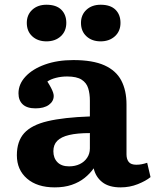

<svg xmlns="http://www.w3.org/2000/svg" viewBox="-20 -797 676 831"><path d="M217 14Q141 14 97 -24Q53 -62 53 -125Q53 -185.5 84.7 -220.8Q116.5 -256 186.2 -272.5Q256 -289 369 -293V-361Q369 -391.5 361.7 -415Q354.5 -438.5 333.3 -452.2Q312 -466 270.5 -466Q245 -466 221.8 -460Q198.5 -454 185 -444Q195 -428.5 201 -416.7Q207 -405 209.8 -396.5Q212.5 -388 212.5 -382Q212.5 -358.5 191.5 -343.2Q170.5 -328 133.5 -328Q97 -328 78.5 -345.2Q60 -362.5 60 -393Q60 -433 90.5 -465.7Q121 -498.5 174.8 -517.8Q228.5 -537 297.5 -537Q381.5 -537 432 -514.3Q482.5 -491.5 505 -448.5Q527.5 -405.5 527.5 -345V-129Q527.5 -108.5 537 -96.3Q546.5 -84 570 -84Q583 -84 594 -86.3Q605 -88.5 617 -92.5L631.5 -30.5Q611.5 -14 576.5 0Q541.5 14 502 14Q451.5 14 422.8 -8.5Q394 -31 385.5 -68.5Q369.5 -45.5 346 -26.8Q322.5 -8 290.5 3Q258.5 14 217 14ZM279 -77Q305 -77 325.3 -86.8Q345.5 -96.5 357.2 -114.3Q369 -132 369 -154.5V-221Q314 -221 279.3 -212.7Q244.5 -204.5 227.8 -187.5Q211 -170.5 211 -142.5Q211 -113 228.5 -95Q246 -77 279 -77ZM415.5 -618Q378 -618 354.3 -639.8Q330.5 -661.5 330.5 -698Q330.5 -733 354.3 -754.8Q378 -776.5 415.5 -776.5Q458 -776.5 479.8 -755Q501.5 -733.5 501.5 -698Q501.5 -662 477.3 -640Q453 -618 415.5 -618ZM181 -618Q143.5 -618 119.7 -639.8Q96 -661.5 96 -698Q96 -733 119.7 -754.8Q143.5 -776.5 181 -776.5Q223.5 -776.5 245.3 -755Q267 -733.5 267 -698Q267 -662 243 -640Q219 -618 181 -618Z"/></svg>

Font: Literata Variable Black
Style: Regular
Weight: 900
Designer: Latin by Veronika Burian and Jose Scaglione. Greek by Irene Vlachou. Cyrillic by Vera Evstafieva.
Foundry: TypeTogether
Version: Version 3.021